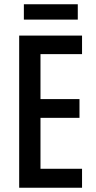

<svg xmlns="http://www.w3.org/2000/svg" viewBox="-20 -881 449 901"><path d="M365 0H70V-714H365V-627H170V-416H353V-328H170V-89H365ZM345 -861V-789H92V-861Z"/></svg>

Font: Noto Sans Lao Looped ExtraCondensed Medium
Style: Regular
Weight: 500
Width: 2
Designer: Mark Frömberg, Ben Mitchell
Foundry: The Fontpad Ltd
Version: Version 1.002; ttfautohint (v1.8.4.7-5d5b)